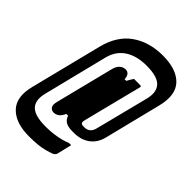

<svg xmlns="http://www.w3.org/2000/svg" viewBox="-260 -833 1121 1121"><g transform="rotate(45 300.5 -272.5)"><path d="M193 -29Q176 -29 166 -43Q156 -57 164 -87L255 -449Q263 -479 279 -492Q295 -505 313 -505Q330 -505 339.5 -493Q349 -481 349 -460H363Q368 -470 374.5 -480.5Q381 -491 387 -500H438Q449 -500 446 -489Q437 -454 425 -406.5Q413 -359 400 -307.5Q387 -256 375 -208.5Q363 -161 354 -125Q350 -109 354.5 -102Q359 -95 374 -95H382Q427 -95 438 -145L521 -472Q536 -532 511 -566Q482 -607 385 -607Q303 -607 250.5 -572.5Q198 -538 181 -471L82 -74Q66 -12 91 22Q107 43 139 52.5Q171 62 217 62Q262 62 304 55Q346 48 384 33H401L379 125Q377 132 369 139Q360 147 313.5 159Q267 171 190 171Q80 171 26.5 116Q-27 61 0 -46L112 -492Q141 -606 219.5 -661Q298 -716 410 -716Q523 -716 576 -660.5Q629 -605 600 -492L513 -143Q499 -87 459 -58Q419 -29 363 -29H345Q280 -29 267 -76H252Q240 -49 225 -39Q210 -29 193 -29Z"/></g></svg>

Font: Recursive Mn Lnr St SmB
Style: Italic
Weight: 600
Italic angle: -15°
Monospace: yes
Version: Version 1.079;hotconv 1.0.112;makeotfexe 2.5.65598; ttfautoh